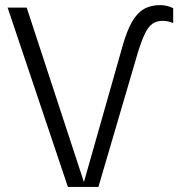

<svg xmlns="http://www.w3.org/2000/svg" viewBox="-20 -735 711 755"><path d="M247 0 10 -705H85L310 -19L462 -554Q479 -614 499 -649Q519 -684 546 -699.5Q573 -715 611 -715Q624 -715 637.5 -711.5Q651 -708 661 -703V-644Q651 -649 640 -651Q629 -653 618 -653Q596 -653 579.5 -641.5Q563 -630 550 -603Q537 -576 522 -528L367 0Z"/></svg>

Font: TikTok Sans Light
Style: Regular
Weight: 300
Version: Version 4.000